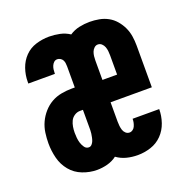

<svg xmlns="http://www.w3.org/2000/svg" viewBox="-102 -623 704 726"><g transform="rotate(-20 250.0 -260.0)"><path d="M169 8Q140 8 111.5 -3Q83 -14 64 -37Q45 -60 37.5 -89.5Q30 -119 30 -149Q30 -170 33 -191.5Q36 -213 45 -232.5Q54 -252 68.5 -268.5Q83 -285 101.5 -295.5Q120 -306 141.5 -310Q163 -314 184 -314H196V-399Q196 -406 195 -412.5Q194 -419 191 -424.5Q188 -430 182 -433.5Q176 -437 170 -437Q162 -437 156.5 -432Q151 -427 148 -420Q145 -413 144 -405.5Q143 -398 143 -391V-388H36V-395Q36 -422 45 -448Q54 -474 72.5 -493Q91 -512 117 -520Q143 -528 170 -528Q191 -528 212.5 -523.5Q234 -519 252 -507Q270 -519 291 -523.5Q312 -528 333 -528Q352 -528 371 -524.5Q390 -521 406.5 -512Q423 -503 435.5 -488.5Q448 -474 456 -457Q464 -440 467 -421Q470 -402 470 -383V-215H304V-137Q304 -128 305 -119.5Q306 -111 308.5 -103Q311 -95 317.5 -89Q324 -83 333 -83Q340 -83 346 -87.5Q352 -92 355 -99Q358 -106 359.5 -113Q361 -120 361 -128H468Q468 -101 459 -74.5Q450 -48 431 -28.5Q412 -9 386 -0.5Q360 8 333 8Q310 8 288.5 2.5Q267 -3 249 -16Q232 -3 211 2.5Q190 8 169 8ZM304 -305H363V-383Q363 -392 362 -400.5Q361 -409 358 -417Q355 -425 348.5 -431Q342 -437 333 -437Q325 -437 318.5 -431Q312 -425 309 -417Q306 -409 305 -400.5Q304 -392 304 -383ZM169 -83Q176 -83 181 -88.5Q186 -94 188.5 -100.5Q191 -107 192.5 -114.5Q194 -122 195 -129Q196 -136 196 -143Q196 -150 196 -157V-224H184Q172 -224 161.5 -217Q151 -210 146 -199.5Q141 -189 139 -177Q137 -165 137 -153Q137 -143 138 -132.5Q139 -122 142 -112Q145 -102 151.5 -92.5Q158 -83 169 -83Z"/></g></svg>

Font: Iosevka Curly Extrabold
Style: Regular
Weight: 800
Monospace: yes
Designer: Belleve Invis
Foundry: Belleve Invis
Version: Version 22.1.2; ttfautohint (v1.8.4)